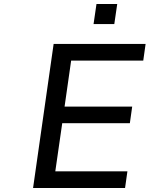

<svg xmlns="http://www.w3.org/2000/svg" viewBox="-20 -938 747 958"><path d="M604 0 615.7 -83H255.9L290.5 -323.2H627.9L639.6 -406.2H302.2L335 -635.7H694.8L706.5 -718.8H247.6L145 0ZM550.3 -817.9 564.9 -918H461.4L446.8 -817.9Z"/></svg>

Font: Winston
Style: Italic
Weight: 400
Italic angle: -8.13011°
Designer: Vernon Adams, Kim Jin-seong, David Berlow, Cristiano Sobral
Foundry: The Winston Project Authors
Version: Version 3.004